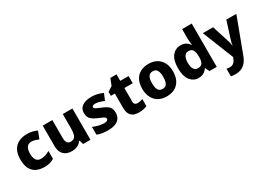

<svg xmlns="http://www.w3.org/2000/svg" viewBox="-10 -1719 4014 2918"><g transform="rotate(-30 1997.0 -260.0)"><path d="M308 10Q226 10 166.5 -19.5Q107 -49 75.5 -111.5Q44 -174 44 -272Q44 -372 79.5 -435.5Q115 -499 178 -529Q241 -559 322 -559Q376 -559 419.5 -548Q463 -537 497 -520L448 -393Q413 -407 383 -416Q353 -425 322 -425Q288 -425 264 -408.5Q240 -392 227.5 -358Q215 -324 215 -273Q215 -222 228 -189.5Q241 -157 265 -141Q289 -125 323 -125Q367 -125 405.5 -138Q444 -151 479 -173V-35Q445 -13 405 -1.5Q365 10 308 10Z M1117 -549V0H989L967 -70H957Q940 -42 913.5 -24.5Q887 -7 855.5 1.5Q824 10 790 10Q734 10 690 -11Q646 -32 621 -76.5Q596 -121 596 -191V-549H765V-238Q765 -182 783.5 -153Q802 -124 843 -124Q884 -124 907 -144Q930 -164 939 -203.5Q948 -243 948 -299V-549Z M1656 -166Q1656 -112 1631.5 -72.5Q1607 -33 1555 -11.5Q1503 10 1423 10Q1365 10 1321.5 3Q1278 -4 1234 -22V-158Q1282 -137 1334.5 -125Q1387 -113 1422 -113Q1460 -113 1477 -123Q1494 -133 1494 -151Q1494 -164 1485.5 -174Q1477 -184 1451.5 -197Q1426 -210 1376 -230Q1327 -251 1295.5 -273Q1264 -295 1248.5 -326Q1233 -357 1233 -402Q1233 -480 1293.5 -519.5Q1354 -559 1454 -559Q1507 -559 1554 -548Q1601 -537 1651 -514L1603 -400Q1563 -418 1524 -429Q1485 -440 1454 -440Q1426 -440 1411 -432.5Q1396 -425 1396 -410Q1396 -399 1404.5 -389.5Q1413 -380 1437.5 -369Q1462 -358 1509 -338Q1556 -319 1589 -298Q1622 -277 1639 -246Q1656 -215 1656 -166Z M2016 -124Q2042 -124 2064 -129Q2086 -134 2109 -142V-18Q2082 -6 2047 2Q2012 10 1964 10Q1913 10 1873.5 -6.5Q1834 -23 1811.5 -63.5Q1789 -104 1789 -176V-423H1719V-493L1803 -547L1849 -663H1957V-549H2103V-423H1957V-182Q1957 -153 1973 -138.5Q1989 -124 2016 -124Z M2724 -276Q2724 -207 2705.5 -154Q2687 -101 2651.5 -64Q2616 -27 2566.5 -8.5Q2517 10 2453 10Q2395 10 2345.5 -8.5Q2296 -27 2260.5 -63.5Q2225 -100 2205 -153.5Q2185 -207 2185 -276Q2185 -367 2217.5 -430Q2250 -493 2311 -526Q2372 -559 2456 -559Q2535 -559 2595 -526Q2655 -493 2689.5 -430Q2724 -367 2724 -276ZM2356 -276Q2356 -225 2366 -190Q2376 -155 2398 -137.5Q2420 -120 2455 -120Q2491 -120 2512 -137.5Q2533 -155 2543 -190Q2553 -225 2553 -276Q2553 -327 2543 -361Q2533 -395 2511.5 -412Q2490 -429 2454 -429Q2403 -429 2379.5 -390.5Q2356 -352 2356 -276Z M3013 10Q2925 10 2868.5 -62Q2812 -134 2812 -274Q2812 -415 2869 -487Q2926 -559 3018 -559Q3056 -559 3085 -548.5Q3114 -538 3134.5 -520Q3155 -502 3170 -479H3174Q3171 -497 3167.5 -530.5Q3164 -564 3164 -597V-760H3333V0H3205L3171 -71H3164Q3151 -49 3130 -30.5Q3109 -12 3080.5 -1Q3052 10 3013 10ZM3077 -124Q3132 -124 3154 -157Q3176 -190 3177 -257V-272Q3177 -345 3155.5 -384Q3134 -423 3075 -423Q3033 -423 3007.5 -385Q2982 -347 2982 -271Q2982 -196 3007.5 -160Q3033 -124 3077 -124Z M3406 -549H3586L3685 -238Q3689 -226 3691.5 -213.5Q3694 -201 3696 -187.5Q3698 -174 3699 -159H3702Q3705 -182 3709.5 -201.5Q3714 -221 3719 -237L3818 -549H3994L3768 54Q3746 115 3712.5 156.5Q3679 198 3632.5 219Q3586 240 3524 240Q3499 240 3480 237.5Q3461 235 3447 232V99Q3458 101 3473.5 103Q3489 105 3506 105Q3538 105 3559 92Q3580 79 3594 57.5Q3608 36 3617 11L3623 -6Z"/></g></svg>

Font: Noto Sans Armenian ExtraBold
Style: Regular
Weight: 800
Version: Version 2.007